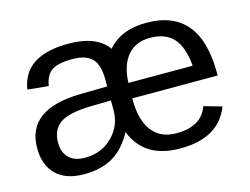

<svg xmlns="http://www.w3.org/2000/svg" viewBox="-80 -668 1050 808"><g transform="rotate(-15 444.5 -264.0)"><path d="M845 -246H473V-237Q474 -149 510.5 -102.5Q547 -56 615 -56Q725 -56 753 -137L831 -115Q783 10 615 10Q458 10 409 -116Q371 -48 320 -19Q269 10 196 10Q116 10 74 -31.5Q32 -73 32 -147Q32 -316 267 -320L384 -322V-351Q384 -416 357.5 -443.5Q331 -471 271 -471Q209 -471 181.5 -452Q154 -433 147 -387L56 -396Q78 -538 272 -538Q395 -538 443 -470Q500 -538 612 -538Q845 -538 845 -257ZM384 -217V-261L289 -259Q197 -256 160 -229Q123 -202 123 -146Q123 -104 147.5 -80Q172 -56 217 -56Q289 -56 336.5 -103.5Q384 -151 384 -217ZM474 -313H754Q747 -396 712 -434.5Q677 -473 610 -473Q548 -473 512.5 -431.5Q477 -390 474 -313Z"/></g></svg>

Font: Libra Sans
Style: Regular
Weight: 400
Foundry: Context Ltd
Version: Version 1.002